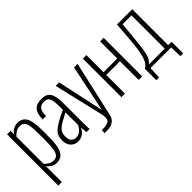

<svg xmlns="http://www.w3.org/2000/svg" viewBox="-7 -1217 2036 2036"><g transform="rotate(-45 1011.5 -198.5)"><path d="M57 190V-578H110V-529Q127 -550 154 -568.5Q181 -587 221 -587Q261 -587 286.5 -570.5Q312 -554 326.5 -522.5Q341 -491 346.5 -447Q352 -403 352 -349V-238Q352 -157 339.5 -102Q327 -47 297.5 -19Q268 9 216 9Q179 9 152.5 -10Q126 -29 110 -48V190ZM210 -32Q246 -32 265.5 -53.5Q285 -75 292 -120.5Q299 -166 299 -236V-349Q299 -418 292.5 -461.5Q286 -505 267 -525.5Q248 -546 210 -546Q178 -546 152 -527.5Q126 -509 110 -492V-84Q127 -64 153 -48Q179 -32 210 -32Z M540 9Q505 9 479 -7Q453 -23 438.5 -51.5Q424 -80 424 -117Q424 -154 433.5 -181.5Q443 -209 468 -233Q493 -257 539.5 -283.5Q586 -310 660 -345V-386Q660 -449 652.5 -484Q645 -519 627.5 -533Q610 -547 580 -547Q557 -547 536 -539Q515 -531 501.5 -507.5Q488 -484 488 -438V-423H436Q436 -506 469.5 -546.5Q503 -587 582 -587Q655 -587 684 -541Q713 -495 713 -392V-101Q713 -93 713.5 -70.5Q714 -48 714.5 -27Q715 -6 716 0H670Q668 -21 665 -44Q662 -67 661 -77Q648 -41 616 -16Q584 9 540 9ZM553 -35Q578 -35 598 -46.5Q618 -58 634 -76.5Q650 -95 660 -116V-306Q607 -278 571.5 -258Q536 -238 515.5 -220Q495 -202 486 -179.5Q477 -157 477 -125Q477 -73 501 -54Q525 -35 553 -35Z M798 144V101Q855 101 881.5 91.5Q908 82 915.5 66Q923 50 923 31Q923 11 918 -12Q913 -35 907 -59L785 -578H837L951 -50L1061 -578H1114L973 47Q966 80 947.5 101.5Q929 123 898 133.5Q867 144 820 144Z M1193 0V-578H1246V-321H1452V-578H1505V0H1452V-280H1246V0Z M1582 134V-37Q1606 -50 1623.5 -73.5Q1641 -97 1653.5 -138Q1666 -179 1675.5 -244.5Q1685 -310 1692 -407L1705 -578H1934V-39H1985V134H1943L1939 0H1629L1624 134ZM1642 -39H1882V-538H1749L1736 -397Q1728 -308 1720.5 -246.5Q1713 -185 1704 -144.5Q1695 -104 1680 -79Q1665 -54 1642 -39Z"/></g></svg>

Font: Oswald ExtraLight
Style: Regular
Weight: 250
Designer: Vernon Adams
Foundry: Vernon Adams
Version: Version 4.103;gftools[0.9.33.dev8+g029e19f]